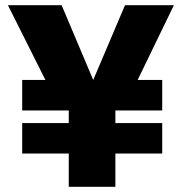

<svg xmlns="http://www.w3.org/2000/svg" viewBox="-20 -720 700 740"><path d="M245 0V-128.2H65.5V-245.8H245V-294.2H65.5V-411.8H155L10.5 -700H217.5L339.3 -411.8L461.8 -700H650.2L510.5 -411.8H605.2V-294.2H424.7V-245.8H605.2V-128.2H424.7V0Z"/></svg>

Font: Golos Text
Style: Regular
Weight: 400
Designer: A.Korolkova, Vitaly Kuzmin
Foundry: ParaType Ltd
Version: Version 2.004